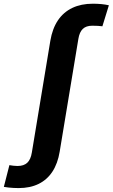

<svg xmlns="http://www.w3.org/2000/svg" viewBox="-158 -775 595 1014"><path d="M-59.6 218.3Q-73.7 218.3 -87.4 217.5Q-101.1 216.8 -113.8 215.3Q-126.5 213.9 -137.7 211.9L-108.4 97.2Q-99.6 99.1 -86.9 100.3Q-74.2 101.6 -65.4 101.6Q-32.2 101.6 -13.9 84.5Q4.4 67.4 10.3 29.8L107.9 -560.1Q118.7 -624 147.9 -667.5Q177.2 -710.9 223.9 -733.2Q270.5 -755.4 332.5 -755.4Q356.4 -755.4 377 -753.4Q397.5 -751.5 417 -747.1L382.8 -636.2Q373 -637.7 359.1 -638.4Q345.2 -639.2 329.1 -639.2Q296.9 -639.2 279.3 -622.3Q261.7 -605.5 255.9 -569.8L157.2 25.9Q147 88.4 118.9 131.3Q90.8 174.3 45.9 196.3Q1 218.3 -59.6 218.3Z"/></svg>

Font: Inter 17pt
Style: Bold Italic
Weight: 700
Italic angle: -9.3988°
Version: Version 4.001;git-66647c0bb